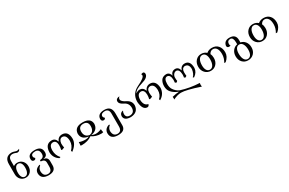

<svg xmlns="http://www.w3.org/2000/svg" viewBox="225 -2687 7251 4818"><g transform="rotate(-30 3850.5 -278.0)"><path d="M245.1 -23.4Q298.8 -23.4 329.8 -76.2Q360.8 -128.9 360.8 -220.7Q360.8 -302.2 332 -347.2Q303.2 -392.1 251 -392.1Q198.2 -392.1 166.7 -339.1Q135.3 -286.1 135.3 -195.3Q135.3 -114.3 164.1 -68.8Q192.9 -23.4 245.1 -23.4ZM251 9.8Q163.1 9.8 106 -51.3Q48.8 -112.3 48.8 -207V-498Q48.8 -708 243.2 -717.3Q290 -717.3 329.3 -701.7Q368.7 -686 391.6 -686Q424.8 -686 461.4 -705.1Q447.8 -648.4 391.1 -641.6Q362.3 -641.6 330.6 -658Q298.8 -674.3 245.1 -674.3Q135.3 -669.4 135.3 -538.6V-392.1Q182.1 -425.8 245.1 -425.8Q333 -425.8 390.6 -364Q448.2 -302.2 448.2 -208Q448.2 -112.3 392.3 -51.3Q336.4 9.8 251 9.8Z M776.4 244.1Q564 239.3 559.1 67.9Q559.1 -58.1 709 -101.1L712.9 -78.6Q644.5 -25.9 644.5 53.7Q649.4 206.5 777.8 206.5Q896 206.5 896 62.5V-49.3Q896 -155.8 774.4 -155.8V-196.3Q896 -196.3 896 -309.1Q896 -442.4 783.7 -447.3Q660.6 -447.3 660.6 -372.6Q660.6 -331.1 696.3 -307.1Q696.3 -265.1 644.5 -261.2Q580.6 -262.2 580.6 -337.4Q580.6 -481.4 783.2 -481.4Q983.9 -481.4 983.9 -306.6Q983.9 -192.4 871.6 -181.2V-173.8Q983.9 -161.1 983.9 -43.9V77.6Q983.9 244.1 776.4 244.1Z M1578.6 30.8 1566.4 -9.8Q1667.5 -111.3 1667.5 -240.7Q1663.6 -420.4 1542 -420.4Q1458 -410.2 1445.3 -290Q1445.3 -215.8 1458.5 -167L1379.9 -139.2L1364.3 -154.8Q1378.9 -210.4 1378.9 -287.1Q1375 -418.9 1276.4 -420.4Q1166 -416.5 1164.1 -249Q1165.5 -106 1258.8 -6.3L1225.1 7.3Q1088.4 -74.2 1078.1 -235.4Q1079.6 -477.1 1274.9 -479Q1377.4 -479 1414.1 -363.8Q1458.5 -479 1575.2 -479Q1749.5 -475.1 1753.4 -257.8Q1753.4 -95.2 1578.6 30.8Z M1873 4.9Q1850.6 3.9 1836.4 -4.4Q1844.7 -38.1 1844.7 -101.6Q1919.4 -69.8 2023.9 -69.8Q2079.6 -69.8 2128.9 -94.7V-96.7Q1926.3 -124 1926.3 -299.3Q1940.9 -481.9 2169.9 -482.4Q2402.3 -482.4 2411.6 -305.2Q2404.3 -128.9 2209 -96.7V-92.8Q2276.4 -66.4 2319.3 -66.4Q2400.4 -66.4 2486.8 -104.5Q2486.8 -52.2 2500.5 -11.2Q2477.1 -1 2445.3 -0.5Q2285.2 -0.5 2171.4 -82Q2053.7 4.9 1873 4.9ZM2171.4 -117.7Q2305.2 -138.7 2305.2 -300.8Q2305.2 -442.9 2170.4 -442.9Q2027.8 -442.9 2027.8 -296.4Q2027.8 -139.6 2171.4 -117.7Z M2793.9 244.1Q2576.7 244.1 2576.7 67.9Q2576.7 5.4 2617.2 -42.5Q2663.6 -90.3 2726.6 -101.1L2730.5 -78.6Q2667 -30.8 2662.1 53.7Q2667 206.5 2795.4 206.5Q2913.6 206.5 2913.6 62.5V-309.1Q2913.6 -442.4 2801.3 -447.3Q2688 -447.3 2678.2 -372.6Q2678.2 -331.1 2713.9 -307.1Q2713.9 -265.1 2662.1 -261.2Q2598.1 -262.2 2598.1 -337.4Q2608.4 -481.4 2800.8 -481.4Q3001.5 -481.4 3001.5 -267.6V77.6Q3001.5 244.1 2793.9 244.1Z M3294.9 9.8Q3102.5 8.3 3100.6 -126.5Q3108.9 -221.7 3201.7 -231.9Q3176.8 -193.8 3176.8 -138.7Q3181.2 -34.2 3294.4 -34.2Q3425.3 -43 3428.7 -179.2Q3428.7 -315.4 3310.3 -370.1Q3191.9 -424.8 3191.9 -497.6Q3191.9 -540.5 3223.1 -563.5Q3254.4 -586.4 3303.2 -586.4Q3265.1 -556.2 3265.1 -516.6Q3265.1 -453.6 3394.3 -390.1Q3523.4 -326.7 3523.4 -198.2Q3508.8 -2.4 3294.9 9.8Z M4137.2 11.2 4125 -24.4Q4216.3 -108.9 4216.3 -240.7Q4210.9 -419.4 4090.8 -420.4Q3998.5 -410.6 3994.1 -290Q3996.1 -218.3 4007.3 -167Q3964.8 -153.8 3928.7 -139.2L3913.1 -154.8Q3926.8 -199.2 3928.2 -270Q3926.3 -418.5 3825.2 -420.4Q3708.5 -415 3707.5 -233.4Q3719.7 -73.2 3835 -54.7Q3821.8 3.9 3773.4 4.9Q3639.2 3.9 3619.6 -238.3Q3620.1 -477.1 3842.3 -581.1Q4064.5 -685.1 4064.5 -754.4Q4064 -774.4 4051.3 -790Q4078.1 -803.7 4110.8 -805.2Q4147.5 -801.3 4152.3 -750Q4152.3 -642.1 3952.1 -585.9Q3752 -529.8 3707 -432.1Q3762.7 -479 3823.7 -479Q3929.2 -475.1 3962.9 -363.8Q4010.7 -479 4124 -479Q4289.1 -474.6 4302.2 -257.8Q4295.4 -82 4137.2 11.2Z M5216.8 237.8Q4832.5 107.9 4684.6 107.9Q4578.6 108.9 4453.6 171.9Q4457 153.3 4457 135.3Q4457 114.7 4452.6 94.7Q4561.5 65.9 4654.3 62Q4522 7.8 4462.4 -63Q4398.4 -132.8 4398.4 -242.2Q4398.4 -334.5 4440.9 -404.5Q4483.4 -474.6 4588.9 -480.5Q4647 -480.5 4679 -443.1Q4710.9 -405.8 4714.8 -365.2Q4746.6 -481.9 4854 -481.9Q4947.8 -481.9 4980 -366.7Q5020.5 -481.9 5126.5 -481.9Q5288.1 -481.9 5288.1 -260.7Q5279.8 -140.1 5162.6 -60.5L5131.8 -74.2Q5202.1 -138.7 5218.8 -268.1Q5218.8 -423.3 5096.2 -423.3Q5009.3 -408.2 5008.3 -293Q5008.8 -224.1 5015.1 -193.8Q4999.5 -176.8 4975.6 -165.5Q4949.2 -173.8 4939.9 -185.5Q4948.7 -219.2 4948.7 -272.9Q4942.9 -421.9 4854 -427.2Q4805.7 -424.8 4774.4 -384.3Q4743.2 -343.8 4743.2 -291.5Q4744.6 -224.6 4751 -197.3Q4735.8 -177.2 4711.9 -166.5Q4684.1 -179.2 4677.2 -193.8Q4683.6 -221.7 4683.6 -271.5Q4677.7 -413.1 4589.8 -421.9Q4495.6 -421.9 4493.7 -256.8Q4493.7 -151.9 4534.2 -91.3Q4594.7 1 4687.5 40.5Q4938.5 120.6 5216.8 132.8Q5210.4 156.7 5210.4 183.1Q5210.4 209.5 5216.8 237.8Z M5607.9 -27.8Q5668 -27.8 5703.1 -87.6Q5738.3 -147.5 5738.3 -250.5Q5738.3 -342.8 5705.6 -393.6Q5672.9 -444.3 5614.3 -444.3Q5554.2 -444.3 5518.8 -384.5Q5483.4 -324.7 5483.4 -222.2Q5483.4 -130.4 5516.1 -79.1Q5548.8 -27.8 5607.9 -27.8ZM5614.3 9.8Q5514.6 9.8 5449.5 -59.6Q5384.3 -128.9 5384.3 -235.4Q5384.3 -343.3 5447.3 -412.8Q5510.3 -482.4 5607.9 -482.4Q5697.8 -482.4 5758.8 -425.8Q5824.2 -480.5 5915 -480.5Q6027.3 -480.5 6091.3 -408.9Q6155.3 -337.4 6155.3 -216.8Q6155.3 -94.2 6039.1 6.8H5997.6Q6063.5 -100.6 6063.5 -218.3Q6063.5 -322.3 6026.4 -379.9Q5989.3 -437.5 5922.4 -437.5Q5850.1 -437.5 5809.6 -359.9Q5836.9 -306.6 5836.9 -236.8Q5836.9 -128.9 5774.2 -59.6Q5711.4 9.8 5614.3 9.8Z M6561.5 214.4Q6621.1 214.4 6654.3 162.4Q6687.5 110.4 6687.5 17.6Q6687.5 -86.9 6651.4 -147.7Q6615.2 -208.5 6554.7 -208.5Q6495.1 -208.5 6461.9 -156.7Q6428.7 -105 6428.7 -11.7Q6428.7 93.3 6464.4 153.8Q6500 214.4 6561.5 214.4ZM6554.7 249Q6456.5 249 6392.6 181.6Q6328.6 114.3 6328.6 4.9Q6328.6 -88.9 6379.9 -156Q6431.2 -223.1 6513.7 -238.8V-302.7Q6511.2 -440.4 6429.7 -443.4Q6339.8 -440.9 6337.4 -349.6Q6337.4 -317.9 6353.5 -293.5Q6334.5 -286.1 6304.2 -286.1Q6251.5 -289.1 6250 -343.8Q6271.5 -480.5 6423.8 -480.5Q6607.4 -480.5 6607.4 -308.1V-238.8Q6684.6 -224.6 6736.1 -159.7Q6787.6 -94.7 6787.6 5.9Q6787.6 114.3 6721.7 181.6Q6655.8 249 6554.7 249Z M7103 -27.8Q7163.1 -27.8 7198.2 -87.6Q7233.4 -147.5 7233.4 -250.5Q7233.4 -342.8 7200.7 -393.6Q7168 -444.3 7109.4 -444.3Q7049.3 -444.3 7013.9 -384.5Q6978.5 -324.7 6978.5 -222.2Q6978.5 -130.4 7011.2 -79.1Q7043.9 -27.8 7103 -27.8ZM7109.4 9.8Q7009.8 9.8 6944.6 -59.6Q6879.4 -128.9 6879.4 -235.4Q6879.4 -343.3 6942.4 -412.8Q7005.4 -482.4 7103 -482.4Q7192.9 -482.4 7253.9 -425.8Q7319.3 -480.5 7410.2 -480.5Q7522.5 -480.5 7586.4 -408.9Q7650.4 -337.4 7650.4 -216.8Q7650.4 -94.2 7534.2 6.8H7492.7Q7558.6 -100.6 7558.6 -218.3Q7558.6 -322.3 7521.5 -379.9Q7484.4 -437.5 7417.5 -437.5Q7345.2 -437.5 7304.7 -359.9Q7332 -306.6 7332 -236.8Q7332 -128.9 7269.3 -59.6Q7206.5 9.8 7109.4 9.8Z"/></g></svg>

Font: Kelvinch
Style: Regular
Weight: 400
Designer: Paul James MIller
Foundry: High-Logic / Made with FontCreator
Version: Version 3.30 September 23, 2016